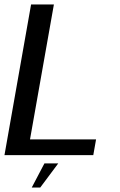

<svg xmlns="http://www.w3.org/2000/svg" viewBox="-30 -695 536 860"><path d="M-10 0H387.8L400.3 -70.5H104.4L211.4 -675H109.2ZM112.2 145H150.2L230.9 36.9H169Z"/></svg>

Font: Anybody Thin
Style: Italic
Weight: 100
Italic angle: -10°
Designer: Tyler Finck
Foundry: Etcetera Type Company
Version: Version 1.114;gftools[0.9.25]